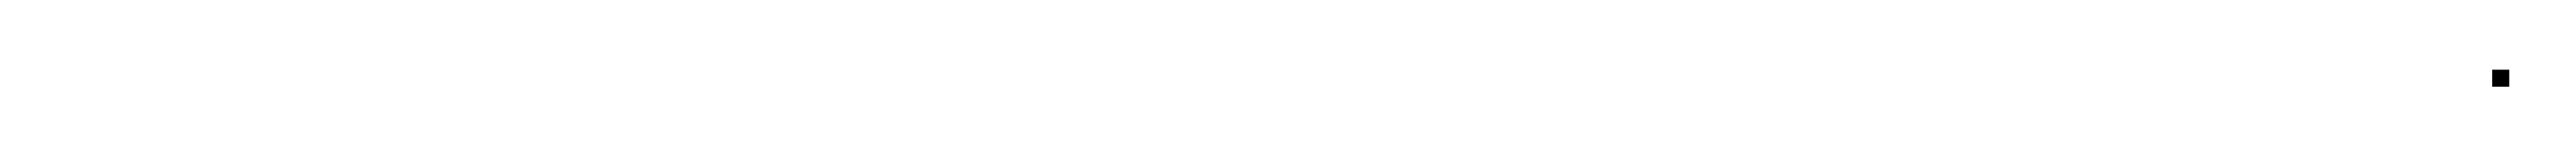

<svg xmlns="http://www.w3.org/2000/svg" viewBox="-20 -554 756 45"><path d="M711.5 -528.5H716.5V-533.5H711.5Z"/></svg>

Font: FRB American Cursive Just Endings
Style: Italic
Weight: 400
Italic angle: -25°
Version: Version 2.0;Modular Font Editor K font №1